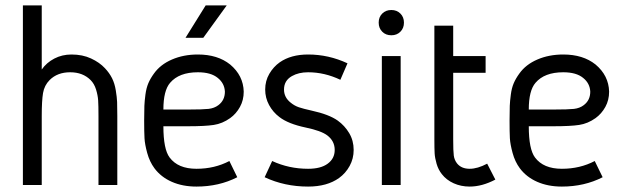

<svg xmlns="http://www.w3.org/2000/svg" viewBox="-20 -686 2318 712"><path d="M64.9 -666H134.8V-428.2Q152.3 -453.6 181.4 -468.8Q210.4 -483.9 245.1 -483.9Q286.1 -483.9 317.6 -469.2Q349.1 -454.6 369.1 -433.1Q385.7 -415.5 395.5 -396Q405.3 -376.5 409.4 -350.8Q413.6 -325.2 414.3 -307.6Q415 -290 415 -255.9V0H345.2V-255.9Q345.2 -294.4 344 -313.5Q342.8 -332.5 336.2 -354Q329.6 -375.5 315.9 -389.2Q287.1 -418 240.2 -418Q192.9 -418 164.1 -389.2Q144.5 -369.6 139.6 -341.1Q134.8 -312.5 134.8 -255.9V0H64.9Z M820.8 -666 733.9 -545.9H668L742.7 -666ZM608.9 -102.1Q640.1 -60.1 708.5 -60.1Q775.9 -60.1 830.6 -88.9L859.9 -28.8Q792 5.9 708.5 5.9Q657.2 5.9 617.2 -11.7Q577.1 -29.3 552.7 -62Q534.7 -86.4 525.9 -118.7Q517.1 -150.9 515.9 -173.3Q514.6 -195.8 514.6 -238.8Q514.6 -275.9 515.4 -293.5Q516.1 -311 519.3 -335.2Q522.5 -359.4 530 -377.2Q537.6 -395 550.8 -413.1Q574.7 -446.8 617.7 -465.3Q660.6 -483.9 713.9 -483.9Q787.1 -483.9 833.5 -446.8Q882.3 -405.8 883.8 -346.2Q883.8 -314.9 869.9 -289.6Q856 -264.2 833.5 -248Q804.7 -227.5 772.7 -222.7Q740.7 -217.8 677.7 -217.8H585.9Q585.9 -132.8 608.9 -102.1ZM814 -346.2Q812.5 -377 787.6 -397Q762.2 -418 713.9 -418Q644 -418 610.8 -378.9Q585.9 -350.1 585.9 -279.8H677.7Q731.9 -279.8 753.4 -282.2Q774.9 -284.7 789.6 -295.9Q814 -314 814 -346.2Z M1268.6 -451.2 1242.2 -390.1Q1183.6 -418 1122.6 -418Q1087.4 -418 1062.5 -403.8Q1033.2 -387.2 1033.2 -354Q1033.2 -324.7 1058.1 -305.2Q1071.8 -293.9 1088.1 -288.3Q1104.5 -282.7 1135.3 -275.9Q1200.2 -261.7 1232.4 -238.8Q1258.3 -220.2 1274.9 -192.4Q1291.5 -164.6 1291.5 -129.9Q1291.5 -97.7 1276.6 -70.6Q1261.7 -43.5 1237.3 -25.9Q1192.9 5.9 1122.6 5.9Q1035.2 5.9 961.4 -28.8L989.3 -88.9Q1051.3 -60.1 1122.6 -60.1Q1169.9 -60.1 1195.3 -79.1Q1221.2 -98.1 1221.2 -129.9Q1221.2 -163.1 1193.4 -184.1Q1170.4 -201.2 1114.3 -212.9Q1048.8 -226.6 1016.1 -252Q992.2 -270 977.8 -296.6Q963.4 -323.2 963.4 -354Q963.4 -386.2 978.8 -412.4Q994.1 -438.5 1017.6 -455.1Q1059.1 -483.9 1122.6 -483.9Q1198.7 -483.9 1268.6 -451.2Z M1397.5 -635.7Q1410.6 -648.9 1431.2 -648.9Q1451.7 -648.9 1464.8 -635.7Q1478 -622.6 1478 -602.1Q1478 -581.5 1464.8 -568.4Q1451.7 -555.2 1431.2 -555.2Q1410.6 -555.2 1397.5 -568.4Q1384.3 -581.5 1384.3 -602.1Q1384.3 -622.6 1397.5 -635.7ZM1396 0V-478H1465.8V0Z M1660.6 -169.9Q1660.6 -125 1662.8 -108.9Q1665 -92.8 1674.8 -80.1Q1690.9 -60.1 1721.7 -60.1Q1751 -60.1 1786.6 -79.1L1816.9 -20Q1767.6 5.9 1721.7 5.9Q1689.5 5.9 1662.4 -6.3Q1635.3 -18.6 1618.7 -40Q1605.5 -56.6 1599.1 -78.4Q1592.8 -100.1 1591.8 -116.9Q1590.8 -133.8 1590.8 -169.9V-590.8H1660.6V-478H1780.8V-416H1660.6Z M1963.9 -102.1Q1995.1 -60.1 2063.5 -60.1Q2130.9 -60.1 2185.5 -88.9L2214.8 -28.8Q2147 5.9 2063.5 5.9Q2012.2 5.9 1972.2 -11.7Q1932.1 -29.3 1907.7 -62Q1889.6 -86.4 1880.9 -118.7Q1872.1 -150.9 1870.8 -173.3Q1869.6 -195.8 1869.6 -238.8Q1869.6 -275.9 1870.4 -293.5Q1871.1 -311 1874.3 -335.2Q1877.4 -359.4 1885 -377.2Q1892.6 -395 1905.8 -413.1Q1929.7 -446.8 1972.7 -465.3Q2015.6 -483.9 2068.8 -483.9Q2142.1 -483.9 2188.5 -446.8Q2237.3 -405.8 2238.8 -346.2Q2238.8 -314.9 2224.9 -289.6Q2210.9 -264.2 2188.5 -248Q2159.7 -227.5 2127.7 -222.7Q2095.7 -217.8 2032.7 -217.8H1940.9Q1940.9 -132.8 1963.9 -102.1ZM2168.9 -346.2Q2167.5 -377 2142.6 -397Q2117.2 -418 2068.8 -418Q1999 -418 1965.8 -378.9Q1940.9 -350.1 1940.9 -279.8H2032.7Q2086.9 -279.8 2108.4 -282.2Q2129.9 -284.7 2144.5 -295.9Q2168.9 -314 2168.9 -346.2Z"/></svg>

Font: Gidolinya
Style: Regular
Weight: 400
Version: Version 1.0.3